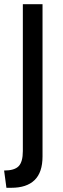

<svg xmlns="http://www.w3.org/2000/svg" viewBox="-30 -720 300 912"><path d="M0.5 172 -10.5 90Q39 90 58.8 69.2Q78.5 48.5 78.5 -2.5V-700H172V23Q172 99 134.2 135.5Q96.5 172 24 172Z"/></svg>

Font: Cabin
Style: Regular
Weight: 400
Width: 4
Designer: Pablo Impallari
Foundry: Pablo Impallari. http://www.impallari.com Igino Marini. http://www.ikern.com
Version: Version 3.001